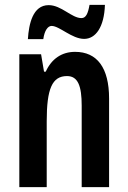

<svg xmlns="http://www.w3.org/2000/svg" viewBox="-20 -765 524 785"><path d="M94 -605H157C162 -641 176 -659 191 -659C223 -659 274 -606 324 -606C371 -606 406 -654 409 -745H346C340 -711 332 -691 313 -691C273 -691 231 -744 179 -744C114 -744 98 -667 94 -605ZM287 -553C233 -553 191 -525 167 -472H160L148 -543H59V0H171V-269C171 -402 193 -454 254 -454C299 -454 314 -413 314 -333V0H426V-362C426 -488 377 -553 287 -553Z"/></svg>

Font: Noto Sans Myanmar UI ExtraCondensed SemiBold
Style: Regular
Weight: 600
Width: 2
Designer: Monotype Design Team
Foundry: Monotype Imaging Inc.
Version: Version 2.103